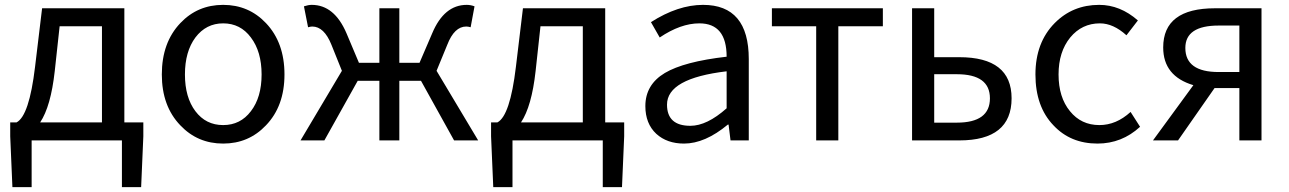

<svg xmlns="http://www.w3.org/2000/svg" viewBox="-20 -577 5296 789"><path d="M205 -285Q189 -140 145 -74H399V-469H225ZM569 -74V-17L560 192H481V0H110V192H31L22 -17V-74H48Q100 -101 124 -302L153 -543H491V-74Z M721 -62Q645 -141 645 -271Q645 -402 721 -482Q792 -557 897 -557Q1002 -557 1073 -482Q1149 -402 1149 -271Q1149 -141 1073 -62Q1002 13 897 13Q792 13 721 -62ZM1011 -120Q1055 -177 1055 -271Q1055 -365 1011 -423Q968 -481 897 -481Q827 -481 783 -423Q740 -365 740 -271Q740 -177 783 -120Q826 -63 897 -63Q968 -63 1011 -120Z M1945 0H1846L1710 -245H1621V0H1539V-245H1450L1313 0H1215L1385 -286L1342 -393Q1312 -468 1263 -468Q1257 -468 1246 -465L1229 -551Q1247 -557 1261 -557Q1354 -557 1404 -440L1455 -319H1539V-543H1621V-319H1704L1756 -440Q1805 -557 1898 -557Q1914 -557 1930 -551L1914 -465Q1904 -468 1896 -468Q1847 -468 1818 -393L1774 -286Z M2181 -285Q2165 -140 2121 -74H2375V-469H2201ZM2545 -74V-17L2536 192H2457V0H2086V192H2007L1998 -17V-74H2024Q2076 -101 2100 -302L2129 -543H2467V-74Z M2677 -27Q2632 -69 2632 -141Q2632 -229 2712 -277Q2791 -324 2966 -344Q2966 -481 2854 -481Q2777 -481 2691 -423L2655 -486Q2766 -557 2869 -557Q3057 -557 3057 -334V0H2982L2974 -65H2971Q2877 13 2791 13Q2721 13 2677 -27ZM2966 -132V-284Q2721 -255 2721 -147Q2721 -60 2817 -60Q2885 -60 2966 -132Z M3334 -469H3152V-543H3608V-469H3425V0H3334Z M3728 -543H3819V-342H3922Q4137 -342 4137 -173Q4137 0 3922 0H3728ZM3912 -73Q4048 -73 4048 -173Q4048 -272 3912 -272H3819V-73Z M4309 -62Q4235 -139 4235 -271Q4235 -402 4314 -482Q4388 -557 4497 -557Q4583 -557 4656 -493L4609 -432Q4555 -481 4500 -481Q4426 -481 4378 -423Q4330 -364 4330 -271Q4330 -177 4377 -120Q4423 -63 4498 -63Q4567 -63 4626 -117L4665 -56Q4590 13 4490 13Q4379 13 4309 -62Z M5073 -472H4988Q4851 -472 4851 -380Q4851 -281 4988 -281H5073ZM5164 -543V0H5073V-215H4971L4821 0H4718L4884 -227Q4760 -264 4760 -382Q4760 -543 4973 -543Z"/></svg>

Font: KaiGen Gothic CN Regular
Style: Regular
Weight: 400
Designer: Ryoko NISHIZUKA  (kana & ideographs); Paul D. Hunt (Latin, Greek & Cyrillic); Wenlong ZHANG  (bopomofo); Sandoll Communi
Foundry: Adobe Systems Incorporated
Version: Version 1.002.20150501